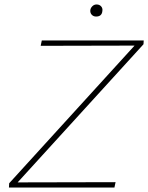

<svg xmlns="http://www.w3.org/2000/svg" viewBox="-20 -839 663 859"><path d="M410 -765Q398 -765 390.5 -773Q383 -781 384 -793Q385 -803 393 -811Q401 -819 412 -819Q425 -819 432.5 -810.5Q440 -802 438 -790Q436 -765 410 -765ZM623 -658 622 -641 59 -23 497 -24 492 0H20L21 -19L582 -635L162 -634L167 -658Z"/></svg>

Font: EauTestText Extralight
Style: Italic
Weight: 250
Italic angle: -12°
Designer: Christian Thalmann (Catharsis Fonts)
Version: Version 0.001;PS 000.001;hotconv 1.0.88;makeotf.lib2.5.64775